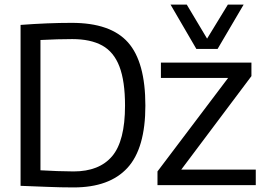

<svg xmlns="http://www.w3.org/2000/svg" viewBox="-20 -810 1163 840"><path d="M302 10Q245 10 186 7.5Q127 5 70 3V-701Q189 -710 294 -710Q464 -710 540 -624.5Q616 -539 616 -348Q616 -161 537.5 -75.5Q459 10 302 10ZM302 -60Q414 -60 470.5 -126.5Q527 -193 527 -348Q527 -455 502.5 -519Q478 -583 427 -611Q376 -639 296 -639Q269 -639 230 -638Q191 -637 157 -635V-65Q189 -63 231 -61.5Q273 -60 302 -60ZM669 0V-60L978 -469H684V-536H1080V-477L773 -68H1099V0ZM1046 -790 932 -596H839L726 -790H797L886 -641L977 -790Z"/></svg>

Font: Georama
Style: Regular
Weight: 400
Designer: Jean-Baptiste Levee
Foundry: Production Type
Version: Version 1.000